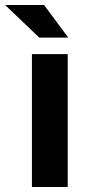

<svg xmlns="http://www.w3.org/2000/svg" viewBox="-62 -744 356 764"><path d="M207.5 0H65V-528.5H207.5ZM209.5 -594.5H94L-41.5 -724H113.5Z"/></svg>

Font: Roberto Sans
Style: Bold
Weight: 700
Designer: Google (font) & Cristiano Sobral (main changes)
Version: Version 1.000;October 12, 2021;FontCreator 14.0.0.2814 64-bi